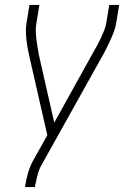

<svg xmlns="http://www.w3.org/2000/svg" viewBox="-20 -540 540 775"><path d="M81 215 82 208Q86 183 93 158.5Q100 134 112 111L171 6L99 -310Q95 -327 92 -343.5Q89 -360 87 -377Q85 -394 84.5 -411.5Q84 -429 87 -447L99 -520H139L127 -447Q124 -430 124.5 -413.5Q125 -397 127 -381Q129 -365 131.5 -349.5Q134 -334 137 -318L199 -45L356 -328Q364 -342 372 -356.5Q380 -371 387 -386Q394 -401 400 -416Q406 -431 409 -447L421 -520H461L449 -447Q446 -429 439.5 -411.5Q433 -394 425 -377Q417 -360 409 -343.5Q401 -327 391 -310L146 129Q136 148 131 168Q126 188 122 208L121 215Z"/></svg>

Font: Iosevka Term Curly XLt Obl
Style: Regular
Weight: 200
Italic angle: -9°
Designer: Belleve Invis
Foundry: Belleve Invis
Version: Version 32.3.0